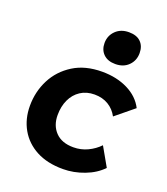

<svg xmlns="http://www.w3.org/2000/svg" viewBox="-116 -679 670 772"><g transform="rotate(20 218.5 -293.0)"><path d="M241.5 11Q174.9 11 127.7 -14Q80.6 -39.1 55.6 -83.1Q30.6 -127.1 30.6 -183Q30.6 -243.7 57 -295.4Q83.4 -347 134.2 -379Q184.9 -411 257.8 -411Q319.8 -411 367.7 -387.3Q415.6 -363.5 437.3 -320.7L359.2 -256.7Q344.5 -284.2 319.2 -299.3Q293.9 -314.4 260.3 -314.4Q225.7 -314.4 200.3 -297.7Q174.9 -281 161.5 -252.1Q148 -223.2 148 -186.1Q148 -141.2 174.9 -113.4Q201.8 -85.6 251.2 -85.6Q284 -85.6 312.2 -99.1Q340.4 -112.6 360.9 -134.1L406.6 -53.7Q378.1 -23.5 333.1 -6.3Q288 11 241.5 11ZM295.4 -457.8Q262.8 -457.8 244.5 -475.7Q226.2 -493.7 226.2 -522.8Q226.2 -554.2 247.9 -575.7Q269.6 -597.1 304.5 -597.1Q337.4 -597.1 355.1 -579.7Q372.8 -562.2 372.8 -532.4Q372.8 -500.4 351.5 -479.1Q330.3 -457.8 295.4 -457.8Z"/></g></svg>

Font: Rokkitt SemiBold
Style: Italic
Weight: 600
Italic angle: -9°
Designer: Vernon Adams
Foundry: Vernon Adams
Version: Version 3.103